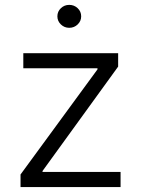

<svg xmlns="http://www.w3.org/2000/svg" viewBox="-20 -756 570 776"><path d="M63 0V-50.8L374 -475.6V-480H74.2V-541H457.5V-486.8L151.9 -64.9V-61H467.3V0ZM259.8 -643.6Q240.2 -643.6 226.1 -657.2Q211.9 -670.9 211.9 -689.9Q211.9 -709.5 226.1 -722.9Q240.2 -736.3 259.8 -736.3Q279.8 -736.3 293.9 -722.9Q308.1 -709.5 308.1 -689.9Q308.1 -670.9 293.9 -657.2Q279.8 -643.6 259.8 -643.6Z"/></svg>

Font: Inter 17pt Light
Style: Regular
Weight: 300
Version: Version 4.001;git-66647c0bb